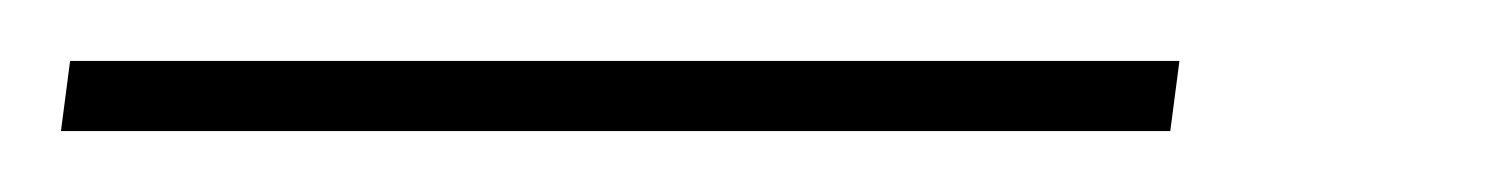

<svg xmlns="http://www.w3.org/2000/svg" viewBox="-20 8 494 63"><path d="M367 28 364 51H0L3 28Z"/></svg>

Font: Pathway Extreme 8pt Thin
Style: Italic
Weight: 100
Italic angle: -8°
Designer: Eduardo Rodriguez Tunni
Foundry: Eduardo Rodriguez Tunni
Version: Version 1.000